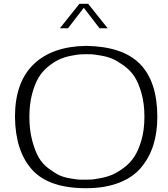

<svg xmlns="http://www.w3.org/2000/svg" viewBox="-20 -973 884 1013"><path d="M135 -357Q135 -287 150 -231Q165 -175 185 -141Q205 -107 238.5 -82.5Q272 -58 295 -47.5Q318 -37 355 -31Q392 -25 401.5 -25Q411 -25 434 -25Q450 -25 464.5 -26Q479 -27 512.5 -33.5Q546 -40 573 -51.5Q600 -63 633 -87.5Q666 -112 688.5 -146Q711 -180 726.5 -234.5Q742 -289 742 -357Q742 -426 726.5 -481Q711 -536 689 -569.5Q667 -603 632.5 -627.5Q598 -652 572.5 -663Q547 -674 511.5 -680Q476 -686 464 -686.5Q452 -687 433 -687Q416 -687 401 -686Q386 -685 353.5 -678.5Q321 -672 295 -660.5Q269 -649 237.5 -624.5Q206 -600 185 -566Q164 -532 149.5 -478Q135 -424 135 -357ZM434 -731Q628 -728 719 -635Q810 -542 810 -356Q810 -274 789 -207.5Q768 -141 724.5 -89Q681 -37 607 -8.5Q533 20 434 20Q237 20 149 -78Q61 -176 59 -356Q59 -538 156.5 -633Q254 -728 434 -731ZM445 -953 548 -824H505L422 -932L339 -824H296L399 -953Z"/></svg>

Font: Afta serif
Style: Regular
Weight: 400
Designer: parq.ink
Foundry: Oriol Esparraguera Font
Version: Version 1.000